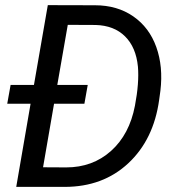

<svg xmlns="http://www.w3.org/2000/svg" viewBox="-20 -731 696 751"><path d="M43.5 0 99.6 -325.2H8.3L21.5 -398.9H112.8L167 -710.9L351.6 -710.4Q438.5 -710.4 501.2 -667Q564 -623.5 591.3 -547.1Q618.7 -470.7 607.4 -376L602.5 -340.3Q581.1 -185.1 481.9 -92.5Q382.8 0 232.9 0ZM310.1 -325.2H191.4L148.4 -76.7L238.8 -76.2Q342.3 -76.2 414.3 -140.6Q486.3 -205.1 507.8 -317.4Q524.9 -407.2 519.5 -470.2Q512.2 -545.9 469.2 -588.6Q426.3 -631.3 354 -633.3L245.1 -633.8L204.1 -398.9H323.2Z"/></svg>

Font: Roboto
Style: Italic
Weight: 400
Italic angle: -12°
Designer: Google
Version: Version 2.134; 2016; ttfautohint (v1.6)